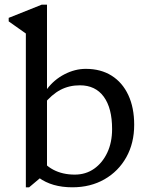

<svg xmlns="http://www.w3.org/2000/svg" viewBox="-20 -785 635 817"><path d="M288 12Q201 12 145 -29V-123Q167 -84 206.5 -63Q246 -42 298 -42Q345 -42 380.5 -67Q416 -92 436.5 -135.5Q457 -179 457 -236Q457 -325 421.5 -373.5Q386 -422 320 -422Q274 -422 237 -402.5Q200 -383 165 -340V-406H180Q210 -446 254.5 -469Q299 -492 345 -492Q409 -492 455 -463Q501 -434 526 -380.5Q551 -327 551 -254Q551 -176 517.5 -116Q484 -56 424.5 -22Q365 12 288 12ZM90 12V-675L133 -612L17 -694V-709L157 -765H180V-52L104 12Z"/></svg>

Font: Platypi Light
Style: Regular
Weight: 300
Designer: David Sargent
Foundry: Bolt Cutter Type
Version: Version 1.200